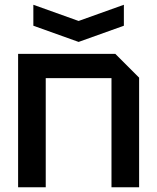

<svg xmlns="http://www.w3.org/2000/svg" viewBox="-20 -786 660 806"><path d="M56 0V-560H464L564 -460V0H448V-458H172V0ZM500 -766V-678L310 -610L120 -678V-766L310 -698Z"/></svg>

Font: Tektur Medium
Style: Regular
Weight: 500
Designer: Adam Jagosz
Foundry: Adam Jagosz
Version: Version 1.005;gftools[0.9.30]